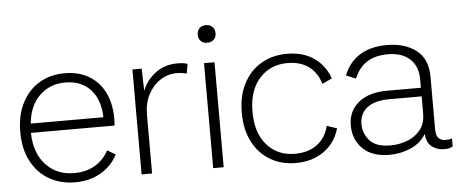

<svg xmlns="http://www.w3.org/2000/svg" viewBox="-48 -790 2170 911"><g transform="rotate(-5 1037.5 -334.5)"><path d="M277 10Q207 10 153 -21Q99 -52 68 -110.5Q37 -169 37 -250Q37 -331 67.5 -389.5Q98 -448 150.5 -479Q203 -510 270 -510Q338 -510 387 -480.5Q436 -451 461.5 -398Q487 -345 487 -275Q487 -265 486.5 -256.5Q486 -248 485 -242H87Q89 -145 141 -89.5Q193 -34 275 -34Q333 -34 375 -59Q417 -84 440 -128L479 -105Q452 -52 399 -21Q346 10 277 10ZM90 -286H436Q434 -370 390 -418Q346 -466 269 -466Q197 -466 147.5 -418.5Q98 -371 90 -286Z M593 0V-500H637L640 -394Q658 -442 702 -476Q746 -510 808 -510Q821 -510 834.5 -508.5Q848 -507 856 -503L848 -458Q839 -460 828 -462Q817 -464 800 -464Q758 -464 722 -440.5Q686 -417 664.5 -375.5Q643 -334 643 -280V0Z M984 -500V0H934V-500ZM958 -679Q977 -679 989 -667.5Q1001 -656 1001 -637Q1001 -618 989 -606.5Q977 -595 958 -595Q939 -595 927.5 -606.5Q916 -618 916 -637Q916 -656 927.5 -667.5Q939 -679 958 -679Z M1330 -510Q1405 -510 1457 -474.5Q1509 -439 1532 -375L1485 -353Q1469 -408 1429 -437Q1389 -466 1328 -466Q1246 -466 1194.5 -408.5Q1143 -351 1143 -250Q1143 -149 1193.5 -91.5Q1244 -34 1327 -34Q1391 -34 1433 -65.5Q1475 -97 1488 -153L1536 -137Q1517 -69 1461.5 -29.5Q1406 10 1328 10Q1259 10 1206 -21Q1153 -52 1122.5 -110.5Q1092 -169 1092 -250Q1092 -331 1123 -389.5Q1154 -448 1207.5 -479Q1261 -510 1330 -510Z M1949 -333Q1949 -397 1911 -431.5Q1873 -466 1807 -466Q1745 -466 1706 -440.5Q1667 -415 1646 -364L1600 -383Q1624 -445 1676 -477.5Q1728 -510 1806 -510Q1891 -510 1945 -468.5Q1999 -427 1999 -342V-90Q1999 -37 2045 -37Q2052 -37 2060 -38Q2068 -39 2075 -42V-3Q2059 6 2034 6Q2002 6 1977 -12Q1952 -30 1948 -74Q1922 -31 1874 -10.5Q1826 10 1773 10Q1690 10 1646 -34Q1602 -78 1602 -145Q1602 -212 1651 -253Q1700 -294 1788 -294H1949ZM1783 -34Q1821 -34 1859 -47.5Q1897 -61 1923 -91.5Q1949 -122 1949 -172V-253H1796Q1725 -253 1689 -224.5Q1653 -196 1653 -147Q1653 -102 1683 -68Q1713 -34 1783 -34Z"/></g></svg>

Font: Prodigy Sans Light
Style: Regular
Weight: 300
Designer: Wei Huang
Foundry: Wei Huang
Version: Version 1.003; ttfautohint (v1.8.3)